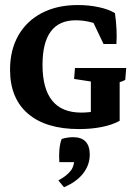

<svg xmlns="http://www.w3.org/2000/svg" viewBox="-20 -512 542 774"><path d="M298.8 8.3Q165 8.3 92.8 -53.7Q20.5 -115.7 20.5 -231Q20.5 -310.5 54 -369.1Q87.4 -427.7 148.9 -459.7Q210.4 -491.7 293.9 -491.7Q338.9 -491.7 379.2 -482.9Q419.4 -474.1 443.4 -459Q448.2 -425.3 449.7 -392.8Q451.2 -360.4 449.2 -334.5H397.5L348.1 -438L397.5 -403.3Q343.3 -430.2 285.2 -430.2Q151.4 -430.2 151.4 -250.5Q151.4 -58.1 307.6 -58.1Q370.6 -58.1 427.7 -84.5L462.4 -24.9Q433.1 -8.8 390.9 -0.2Q348.6 8.3 298.8 8.3ZM346.2 -20V-193.8H462.4V-24.9ZM346.2 -145V-213.4L360.8 -181.2L278.8 -193.8L282.2 -237.8H488.8L484.9 -189.9Q469.7 -181.6 443.8 -175.8L462.4 -213.4V-145ZM237.8 242.7 215.3 215.3Q251 195.8 266.6 174.3Q280.3 155.3 280.3 120.6L304.7 141.6H219.2Q215.3 84 228.5 48.3Q238.3 44.9 250.7 43Q263.2 41 274.4 41Q341.8 41 341.8 111.3Q341.8 153.3 314.9 187.5Q288.1 221.7 237.8 242.7Z"/></svg>

Font: Markazi Text
Style: Regular
Weight: 400
Designer: Borna Izadpanah (Arabic designer), Fiona Ross (Arabic design director) and Florian Runge (Latin designer)
Foundry: Borna Izadpanah and Florian Runge
Version: Version 1.000